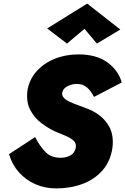

<svg xmlns="http://www.w3.org/2000/svg" viewBox="-20 -1020 696 1066"><path d="M449 -860 518 -778 648 -856 464 -1000 242 -862 352 -778ZM175 -259 30 -164Q47 -106 85 -63.5Q123 -21 176 2.5Q229 26 292 26Q372 26 438.5 1Q505 -24 549 -74Q593 -124 604 -198Q615 -279 575.5 -334.5Q536 -390 462 -418Q441 -426 416 -435Q391 -444 368.5 -454Q346 -464 334 -477.5Q322 -491 326 -508Q331 -529 355 -541.5Q379 -554 406 -554Q441 -554 463 -534.5Q485 -515 502 -482L656 -562Q637 -629 576.5 -673.5Q516 -718 415 -718Q344 -718 283.5 -693.5Q223 -669 182.5 -623.5Q142 -578 132 -515Q125 -454 147.5 -410.5Q170 -367 208.5 -337.5Q247 -308 286 -290Q315 -278 343 -266.5Q371 -255 388.5 -239Q406 -223 400 -197Q394 -170 371 -157Q348 -144 316 -144Q264 -144 232.5 -176Q201 -208 175 -259Z"/></svg>

Font: Jost* 800 Heavy Italic
Style: Italic
Weight: 800
Italic angle: -10°
Version: Version 3.200; ttfautohint (v0.97) -l 8 -r 50 -G 200 -x 14 -